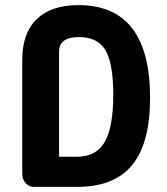

<svg xmlns="http://www.w3.org/2000/svg" viewBox="-20 -731 655 751"><path d="M113 0Q94 0 80.5 -14.5Q67 -29 67 -51V-497Q67 -601 123.5 -656Q180 -711 287 -711Q567 -711 567 -348Q567 -171 497 -85.5Q427 0 282 0ZM211 -118H282Q356 -118 389.5 -175.5Q423 -233 423 -361Q423 -483 392.5 -534.5Q362 -586 289 -586Q211 -586 211 -529Z"/></svg>

Font: Madimi One
Style: Regular
Weight: 400
Designer: Taurai Valerie Mtake, Mirko Velimirovic
Foundry: TaVaTake
Version: Version 1.000; ttfautohint (v1.8.4.7-5d5b)